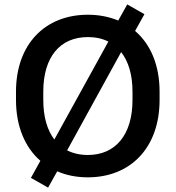

<svg xmlns="http://www.w3.org/2000/svg" viewBox="-20 -796 798 873"><path d="M379.4 10.3C573.2 10.3 705.6 -124 705.6 -341.8V-378.9C705.6 -500 664.6 -595.2 594.2 -655.3L636.7 -731.4L558.6 -775.9L517.6 -702.6C476.6 -719.7 430.2 -729 379.4 -729C184.6 -729 52.7 -594.7 52.7 -378.9V-341.8C52.7 -221.2 93.8 -125.5 163.6 -64.9L120.6 12.7L198.7 57.1L240.2 -17.1C281.2 1 328.1 10.3 379.4 10.3ZM176.8 -341.8V-378.9C176.8 -538.1 253.9 -627.4 379.4 -627.4C414.6 -627.4 445.8 -620.6 472.7 -606.9L227.1 -161.6C194.8 -204.1 176.8 -264.6 176.8 -341.8ZM379.4 -91.3C343.8 -91.3 312.5 -98.6 285.2 -112.3L530.8 -559.1C564 -517.1 582.5 -456.1 582.5 -378.9V-341.8C582.5 -182.1 504.4 -91.3 379.4 -91.3Z"/></svg>

Font: Winston Medium
Style: Regular
Weight: 500
Designer: Vernon Adams, Kim Jin-seong, David Berlow, Cristiano Sobral
Foundry: The Winston Project Authors
Version: Version 3.004